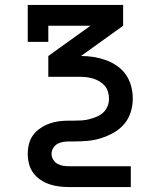

<svg xmlns="http://www.w3.org/2000/svg" viewBox="-20 -540 640 775"><path d="M508 215H258Q238 215 218 212.5Q198 210 179 203.5Q160 197 143 185.5Q126 174 114 157.5Q102 141 97 121Q92 101 92 81Q92 61 97 41Q102 21 114 5Q126 -11 143 -22.5Q160 -34 179 -41Q198 -48 218 -50.5Q238 -53 258 -53H279Q295 -53 310.5 -54Q326 -55 341 -59Q356 -63 370.5 -69Q385 -75 396.5 -85.5Q408 -96 414 -111Q420 -126 420 -141Q420 -155 416 -169Q412 -183 403 -193.5Q394 -204 381.5 -211.5Q369 -219 355.5 -223Q342 -227 328 -228.5Q314 -230 300 -230H175V-314L345 -436H175V-371H92V-520H477V-436L307 -314Q333 -314 358 -310Q383 -306 407 -297.5Q431 -289 452.5 -274Q474 -259 488.5 -238Q503 -217 509.5 -192Q516 -167 516 -141Q516 -114 507.5 -87Q499 -60 481 -39Q463 -18 439 -4.5Q415 9 388.5 17.5Q362 26 334.5 28.5Q307 31 279 31H258Q246 31 234 33Q222 35 211.5 41Q201 47 194.5 58Q188 69 188 81Q188 93 194.5 104Q201 115 211.5 121Q222 127 234 129Q246 131 258 131H508Z"/></svg>

Font: Iosevka HT Medium Extended
Style: Regular
Weight: 500
Width: 7
Monospace: yes
Designer: Belleve Invis
Foundry: Belleve Invis
Version: Version 32.3.0; ttfautohint (v1.8.4)